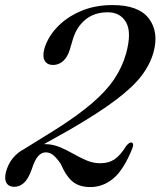

<svg xmlns="http://www.w3.org/2000/svg" viewBox="-31 -730 633 758"><path d="M-7.5 -51Q9 -113 66.5 -143L189 -219Q275 -273.5 331.2 -321.5Q387.5 -369.5 419.8 -417.5Q452 -465.5 467 -519.5Q489.5 -602 466.8 -641.8Q444 -681.5 394.5 -681.5Q341.5 -681.5 306.5 -652.8Q271.5 -624 257 -576L244.5 -534Q236 -505 218.5 -489.2Q201 -473.5 178.5 -473.5Q155.5 -473.5 145.8 -490Q136 -506.5 144 -537Q156.5 -581.5 193 -621Q229.5 -660.5 285.8 -685.2Q342 -710 413.5 -710Q516.5 -710 556.8 -656.8Q597 -603.5 575 -523.5Q561.5 -475 527.2 -430.2Q493 -385.5 425.2 -334.5Q357.5 -283.5 243.5 -217.5L142.5 -161Q144.5 -161 146 -161Q176 -161 203.5 -149.8Q231 -138.5 257.2 -123.5Q283.5 -108.5 310 -97Q336.5 -85.5 364.5 -85.5Q398.5 -85.5 421.5 -101.2Q444.5 -117 467 -153.5Q479.5 -168.5 487 -167.5Q499 -166 492 -145.5Q457.5 -59.5 416.5 -25.5Q375.5 8.5 326 8.5Q283 8.5 256.8 -12.2Q230.5 -33 208 -84.5Q190.5 -109 177.5 -118.8Q164.5 -128.5 149.5 -128.5Q133 -128.5 119.5 -113.5Q106 -98.5 93.5 -59.5Q80 -22.5 63 -7.5Q46 7.5 25 7.5Q3.5 7.5 -5.5 -8Q-14.5 -23.5 -7.5 -51Z"/></svg>

Font: Fraunces 144pt Soft
Style: Italic
Weight: 400
Italic angle: -16°
Version: Version 1.000;[b76b70a41]